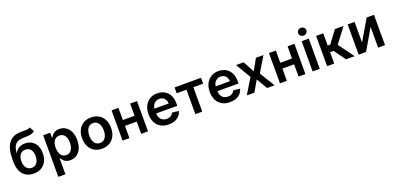

<svg xmlns="http://www.w3.org/2000/svg" viewBox="11 -1904 6679 3252"><g transform="rotate(-20 3350.5 -278.5)"><path d="M503.2 -747.2 547.9 -664.1Q524.1 -643.5 494.7 -634.2Q465.2 -625 425.6 -622.3Q386 -619.7 331.7 -618.6Q270.6 -617.2 231.9 -595.5Q193.2 -573.9 172.6 -530Q152 -486.2 145.6 -418.3H151.6Q177.2 -468.4 223.4 -494.7Q269.5 -521 331.7 -521Q399.5 -521 451.5 -490.6Q503.6 -460.2 532.8 -402.7Q562.1 -345.2 562.1 -263.5Q562.1 -179.3 530.5 -117.7Q498.9 -56.1 440.9 -22.7Q382.8 10.7 303.3 10.7Q224.1 10.7 165.7 -24Q107.2 -58.6 75.5 -126.6Q43.7 -194.6 43.7 -294.4V-343.4Q43.7 -535.9 115.4 -630.7Q187.1 -725.5 328.1 -727.3Q370 -728 403.2 -727.6Q436.4 -727.3 461.3 -730.8Q486.2 -734.4 503.2 -747.2ZM304 -92.3Q343.4 -92.3 372.2 -112.7Q400.9 -133.2 416.4 -170.8Q431.8 -208.5 431.8 -259.9Q431.8 -310.7 416.2 -346.4Q400.6 -382.1 371.8 -400.9Q343 -419.7 303.3 -419.7Q273.4 -419.7 249.6 -409.1Q225.9 -398.4 209.2 -377.8Q192.5 -357.2 183.6 -327.8Q174.7 -298.3 174 -259.9Q174 -182.9 208.8 -137.6Q243.6 -92.3 304 -92.3Z M671.9 204.5V-545.5H798.3V-455.3H805.8Q815.7 -475.1 833.8 -497.7Q851.9 -520.2 882.8 -536.4Q913.7 -552.6 961.6 -552.6Q1024.9 -552.6 1075.8 -520.4Q1126.8 -488.3 1156.8 -425.6Q1186.8 -362.9 1186.8 -272Q1186.8 -182.2 1157.3 -119.3Q1127.8 -56.5 1077.1 -23.4Q1026.3 9.6 962 9.6Q915.1 9.6 884.2 -6Q853.3 -21.7 834.7 -43.9Q816.1 -66.1 805.8 -85.9H800.4V204.5ZM797.9 -272.7Q797.9 -219.8 813 -180Q828.1 -140.3 856.7 -118.1Q885.3 -95.9 926.1 -95.9Q968.8 -95.9 997.5 -118.8Q1026.3 -141.7 1041 -181.6Q1055.8 -221.6 1055.8 -272.7Q1055.8 -323.5 1041.2 -362.9Q1026.6 -402.3 997.9 -424.7Q969.1 -447.1 926.1 -447.1Q884.9 -447.1 856.2 -425.4Q827.4 -403.8 812.7 -364.7Q797.9 -325.6 797.9 -272.7Z M1534.4 10.7Q1454.5 10.7 1396 -24.5Q1337.4 -59.7 1305.2 -122.9Q1273.1 -186.1 1273.1 -270.6Q1273.1 -355.1 1305.2 -418.7Q1337.4 -482.2 1396 -517.4Q1454.5 -552.6 1534.4 -552.6Q1614.3 -552.6 1672.9 -517.4Q1731.5 -482.2 1763.7 -418.7Q1795.8 -355.1 1795.8 -270.6Q1795.8 -186.1 1763.7 -122.9Q1731.5 -59.7 1672.9 -24.5Q1614.3 10.7 1534.4 10.7ZM1535.2 -92.3Q1578.5 -92.3 1607.6 -116.3Q1636.7 -140.3 1651.1 -180.8Q1665.5 -221.2 1665.5 -271Q1665.5 -321 1651.1 -361.7Q1636.7 -402.3 1607.6 -426.5Q1578.5 -450.6 1535.2 -450.6Q1490.8 -450.6 1461.5 -426.5Q1432.2 -402.3 1417.8 -361.7Q1403.4 -321 1403.4 -271Q1403.4 -221.2 1417.8 -180.8Q1432.2 -140.3 1461.5 -116.3Q1490.8 -92.3 1535.2 -92.3Z M2279.1 -326V-220.5H1988.6V-326ZM2028.4 -545.5V0H1904.5V-545.5ZM2363.3 -545.5V0H2239.7V-545.5Z M2734.7 10.7Q2652.7 10.7 2593.2 -23.6Q2533.7 -57.9 2501.8 -120.9Q2469.8 -183.9 2469.8 -269.5Q2469.8 -353.7 2502 -417.4Q2534.1 -481.2 2592 -516.9Q2649.9 -552.6 2728 -552.6Q2778.4 -552.6 2823.3 -536.4Q2868.3 -520.2 2902.9 -486.5Q2937.5 -452.8 2957.4 -400.7Q2977.3 -348.7 2977.3 -277V-237.6H2530.2V-324.2H2854Q2853.7 -361.2 2838.1 -390.1Q2822.4 -419 2794.6 -435.7Q2766.7 -452.4 2729.8 -452.4Q2690.3 -452.4 2660.5 -433.4Q2630.7 -414.4 2614.2 -383.7Q2597.7 -353 2597.3 -316.4V-240.8Q2597.3 -193.2 2614.7 -159.3Q2632.1 -125.4 2663.4 -107.4Q2694.6 -89.5 2736.5 -89.5Q2764.6 -89.5 2787.3 -97.5Q2810 -105.5 2826.7 -121.1Q2843.4 -136.7 2851.9 -159.8L2971.9 -146.3Q2960.6 -98.7 2928.8 -63.4Q2897 -28.1 2847.7 -8.7Q2798.3 10.7 2734.7 10.7Z M3040.1 -440V-545.5H3517.4V-440H3340.9V0H3216.6V-440Z M3838.8 10.7Q3756.7 10.7 3697.3 -23.6Q3637.8 -57.9 3605.8 -120.9Q3573.9 -183.9 3573.9 -269.5Q3573.9 -353.7 3606 -417.4Q3638.1 -481.2 3696 -516.9Q3753.9 -552.6 3832 -552.6Q3882.5 -552.6 3927.4 -536.4Q3972.3 -520.2 4006.9 -486.5Q4041.5 -452.8 4061.4 -400.7Q4081.3 -348.7 4081.3 -277V-237.6H3634.2V-324.2H3958.1Q3957.7 -361.2 3942.1 -390.1Q3926.5 -419 3898.6 -435.7Q3870.7 -452.4 3833.8 -452.4Q3794.4 -452.4 3764.6 -433.4Q3734.7 -414.4 3718.2 -383.7Q3701.7 -353 3701.3 -316.4V-240.8Q3701.3 -193.2 3718.8 -159.3Q3736.2 -125.4 3767.4 -107.4Q3798.7 -89.5 3840.6 -89.5Q3868.6 -89.5 3891.3 -97.5Q3914.1 -105.5 3930.8 -121.1Q3947.4 -136.7 3956 -159.8L4076 -146.3Q4064.6 -98.7 4032.8 -63.4Q4001.1 -28.1 3951.7 -8.7Q3902.3 10.7 3838.8 10.7Z M4284.4 -545.5 4394.5 -344.1 4506.4 -545.5H4642.4L4478 -272.7L4645.2 0H4509.9L4394.5 -196.4L4280.2 0H4143.8L4310 -272.7L4148.1 -545.5Z M5116.5 -326V-220.5H4826V-326ZM4865.8 -545.5V0H4741.8V-545.5ZM5200.6 -545.5V0H5077.1V-545.5Z M5330.6 0V-545.5H5459.2V0ZM5395.2 -622.9Q5364.7 -622.9 5342.7 -643.3Q5320.7 -663.7 5320.7 -692.5Q5320.7 -721.6 5342.7 -742Q5364.7 -762.4 5395.2 -762.4Q5426.1 -762.4 5448 -742Q5469.8 -721.6 5469.8 -692.5Q5469.8 -663.7 5448 -643.3Q5426.1 -622.9 5395.2 -622.9Z M5591.3 0V-545.5H5719.8V-325.3H5766.7L5930.8 -545.5H6085.6L5883.5 -277.7L6087.7 0H5932.2L5782.7 -205.6H5719.8V0Z M6284.4 -174 6502.8 -545.5H6634.9V0H6510.7V-371.8L6293 0H6160.5V-545.5H6284.4Z"/></g></svg>

Font: InterMG SemiBold
Style: Regular
Weight: 600
Designer: Rasmus Andersson
Foundry: rsms
Version: Version 3.019;December 26, 2023;FontCreator 15.0.0.2955 64-b